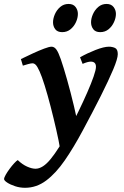

<svg xmlns="http://www.w3.org/2000/svg" viewBox="-116 -689 614 954"><path d="M279.3 -26.9 199.2 67.4 183.1 53.2Q176.3 11.2 163.3 -45.4Q150.4 -102.1 135.5 -159.7Q120.6 -217.3 106 -264.2Q91.3 -311 80.6 -334.5Q69.3 -359.4 61.5 -366.9Q53.7 -374.5 45.4 -374.5Q38.6 -374.5 23.9 -370.6Q9.3 -366.7 -2.4 -362.8L-12.2 -395.5Q16.6 -409.7 47.4 -423.8Q78.1 -438 103.5 -447.5Q128.9 -457 140.1 -457Q153.8 -457 164.1 -442.9Q174.3 -428.7 186 -395Q200.2 -354 217.5 -292.5Q234.9 -231 251.5 -161.6Q268.1 -92.3 279.3 -26.9ZM469.2 -419.9Q469.2 -397.9 446.8 -344.5Q424.3 -291 385.3 -213.1Q346.2 -135.3 294.9 -40Q250 43.9 205.8 107.9Q161.6 171.9 113.5 208Q65.4 244.1 8.3 244.1Q-17.1 244.1 -40.8 236.3Q-64.5 228.5 -80.1 218.3Q-95.7 208 -95.7 200.7Q-95.7 193.8 -87.9 179.9Q-80.1 166 -68.6 150.4Q-57.1 134.8 -45.9 122.6Q-34.7 110.4 -27.8 106.4Q-4.9 128.4 18.8 138.9Q42.5 149.4 60.5 149.4Q96.7 149.4 136.2 100.6Q175.8 51.8 223.1 -36.1Q249 -84 273.4 -134.3Q297.9 -184.6 317.6 -229.7Q337.4 -274.9 349.1 -308.6Q360.8 -342.3 360.8 -356.9Q360.8 -382.8 335 -382.8Q320.3 -382.8 294.4 -371.6L281.7 -404.3Q316.9 -424.3 358.6 -440.7Q400.4 -457 425.3 -457Q441.9 -457 455.6 -450.7Q469.2 -444.3 469.2 -419.9ZM460 -620.1Q460 -600.1 450.4 -579.1Q440.9 -558.1 423.6 -543.7Q406.2 -529.3 381.8 -529.3Q358.4 -529.3 347.4 -543.9Q336.4 -558.6 336.4 -578.1Q336.4 -597.2 345.7 -618.4Q355 -639.6 372.3 -654.5Q389.6 -669.4 413.6 -669.4Q436.5 -669.4 448.2 -654.3Q460 -639.2 460 -620.1ZM271 -620.1Q271 -600.1 261.5 -579.1Q252 -558.1 234.6 -543.7Q217.3 -529.3 192.9 -529.3Q169.4 -529.3 158.4 -543.9Q147.5 -558.6 147.5 -578.1Q147.5 -597.2 156.7 -618.4Q166 -639.6 183.3 -654.5Q200.7 -669.4 224.6 -669.4Q248 -669.4 259.5 -654.3Q271 -639.2 271 -620.1Z"/></svg>

Font: Gentium Plus
Style: Bold Italic
Weight: 700
Italic angle: -8°
Designer: Victor Gaultney, Annie Olsen, Iska Routamaa, Becca Hirsbrunner
Foundry: SIL International
Version: Version 6.101